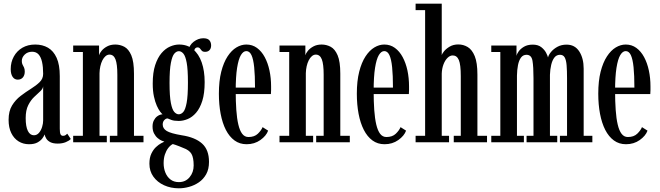

<svg xmlns="http://www.w3.org/2000/svg" viewBox="-20 -770 3569 1039"><path d="M137 10.5Q105.5 10.5 80.5 -5Q55.5 -20.5 41 -50Q26.5 -79.5 26.5 -121.5Q26.5 -168.5 45.2 -199.2Q64 -230 92 -251.2Q120 -272.5 147.8 -289.8Q175.5 -307 194.5 -325.5Q213.5 -344 213.5 -370.5Q213.5 -408 207.5 -434.8Q201.5 -461.5 188.5 -475.8Q175.5 -490 154 -490Q129.5 -490 113.8 -474.8Q98 -459.5 98 -440Q98 -428 102 -420.5Q106 -413 110 -404.8Q114 -396.5 114 -382.5Q114 -363 103.8 -351Q93.5 -339 76 -339Q58.5 -339 48.2 -354.2Q38 -369.5 38 -396Q38 -434 54.8 -464.2Q71.5 -494.5 101.2 -511.8Q131 -529 170.5 -529Q210 -529 239.8 -511.8Q269.5 -494.5 286.5 -457Q303.5 -419.5 303.5 -358V-73.5Q303.5 -50.5 307.8 -42.8Q312 -35 321 -35Q329.5 -35 335.2 -39Q341 -43 344 -46.5L363 -18Q355.5 -9 336.5 -1Q317.5 7 292.5 7Q267.5 7 252.8 -0.5Q238 -8 230.8 -19.5Q223.5 -31 221.5 -42.5Q219 -35 210 -22.2Q201 -9.5 183.5 0.5Q166 10.5 137 10.5ZM163.5 -38Q179.5 -38 190.8 -51Q202 -64 207.8 -82.8Q213.5 -101.5 213.5 -118V-303Q212 -289 197.5 -275.8Q183 -262.5 164.8 -245.2Q146.5 -228 132.8 -200.8Q119 -173.5 119 -131Q119 -85 130.8 -61.5Q142.5 -38 163.5 -38Z M376 0V-35H428.5V-488.5H376V-523.5H516V-471Q518.5 -481 529.5 -494.8Q540.5 -508.5 559.5 -518.8Q578.5 -529 604 -529Q630 -529 653 -516.8Q676 -504.5 690.5 -470.8Q705 -437 705 -371.5V-35H756.5V0H574.5V-35H615V-365.5Q615 -423 605 -448.8Q595 -474.5 572.5 -474.5Q561 -474.5 551.2 -466.2Q541.5 -458 534.2 -443.8Q527 -429.5 523 -411.5Q519 -393.5 518.5 -374V-35H558V0Z M948 249Q904 249 867.8 232.5Q831.5 216 810 186Q788.5 156 788.5 116Q788.5 83.5 799 61.5Q809.5 39.5 824 26Q838.5 12.5 851.5 5.5Q864.5 -1.5 869.5 -3.5Q865.5 -4.5 855.2 -8.8Q845 -13 833.5 -22.5Q822 -32 813.8 -47.5Q805.5 -63 805.5 -85.5Q805.5 -104.5 812.5 -118.2Q819.5 -132 830 -140Q840.5 -148 850 -150Q852 -150.5 855.2 -151Q858.5 -151.5 859.5 -151.5Q855 -155 846.2 -166.5Q837.5 -178 828.5 -198Q819.5 -218 813 -247.8Q806.5 -277.5 806.5 -318Q806.5 -377.5 819.8 -417.8Q833 -458 854.2 -482.8Q875.5 -507.5 900.5 -518.2Q925.5 -529 949 -529Q994 -529 1024.8 -503.5Q1055.5 -478 1071.5 -432.2Q1087.5 -386.5 1087.5 -325.5Q1087.5 -265 1074.8 -224.5Q1062 -184 1041.2 -160Q1020.5 -136 995.8 -125.8Q971 -115.5 947 -115.5Q921.5 -115.5 906.8 -121.2Q892 -127 888.5 -128.5Q888 -128.5 887.5 -128.8Q887 -129 886 -129Q877.5 -129 869 -120Q860.5 -111 860.5 -96Q860.5 -74.5 882.2 -61.2Q904 -48 963.5 -38Q1036 -27 1073.5 6.8Q1111 40.5 1111 106Q1111 145.5 1095.8 172.8Q1080.5 200 1056 216.8Q1031.5 233.5 1003.2 241.2Q975 249 948 249ZM948 215.5Q984 215.5 1006 189Q1028 162.5 1028 125.5Q1028 83 1016 62.5Q1004 42 971.5 30.5Q961.5 26 950.5 21.8Q939.5 17.5 930 14.2Q920.5 11 915 9.5Q901.5 16.5 890.2 31.2Q879 46 872.2 66.5Q865.5 87 865.5 113Q865.5 141 875 164.2Q884.5 187.5 902.8 201.5Q921 215.5 948 215.5ZM947 -151.5Q960.5 -151.5 971.8 -164Q983 -176.5 990 -213.5Q997 -250.5 997 -323.5Q997 -394.5 990.2 -430.8Q983.5 -467 972.2 -480Q961 -493 948 -493Q935 -493 923.5 -480Q912 -467 904.8 -430Q897.5 -393 897.5 -321Q897.5 -248.5 904.8 -212.2Q912 -176 923.5 -163.8Q935 -151.5 947 -151.5ZM998.5 -493.5Q1003.5 -525.5 1028.2 -544.2Q1053 -563 1080 -563Q1103.5 -563 1113 -552Q1122.5 -541 1122.5 -524Q1122.5 -508 1113.8 -498.8Q1105 -489.5 1090.5 -489.5Q1077.5 -489.5 1072 -495.5Q1066.5 -501.5 1062.2 -507.5Q1058 -513.5 1048.5 -513.5Q1042 -513.5 1036.8 -508.5Q1031.5 -503.5 1031.5 -492.5Z M1314.5 10.5Q1277 10.5 1249 -10Q1221 -30.5 1202.2 -67.2Q1183.5 -104 1174 -154Q1164.5 -204 1164.5 -263Q1164.5 -331.5 1177.2 -381.8Q1190 -432 1211.5 -464.8Q1233 -497.5 1259.2 -513.2Q1285.5 -529 1313 -529Q1345.5 -529 1370.5 -510.8Q1395.5 -492.5 1412.5 -461Q1429.5 -429.5 1438.2 -388.8Q1447 -348 1447 -302.5Q1447 -292 1447 -281.8Q1447 -271.5 1446 -261H1249V-296H1360Q1360 -362.5 1355.5 -406.2Q1351 -450 1340.8 -471.8Q1330.5 -493.5 1313 -493.5Q1296.5 -493.5 1283.5 -471.8Q1270.5 -450 1263 -402.5Q1255.5 -355 1255.5 -278Q1255.5 -221 1258.8 -174.8Q1262 -128.5 1269.8 -95.8Q1277.5 -63 1290.8 -45.8Q1304 -28.5 1324.5 -28.5Q1357 -28.5 1375.5 -46.5Q1394 -64.5 1401 -82L1431 -63Q1421 -35 1389 -12.2Q1357 10.5 1314.5 10.5Z M1492.5 0V-35H1545V-488.5H1492.5V-523.5H1632.5V-471Q1635 -481 1646 -494.8Q1657 -508.5 1676 -518.8Q1695 -529 1720.5 -529Q1746.5 -529 1769.5 -516.8Q1792.5 -504.5 1807 -470.8Q1821.5 -437 1821.5 -371.5V-35H1873V0H1691V-35H1731.5V-365.5Q1731.5 -423 1721.5 -448.8Q1711.5 -474.5 1689 -474.5Q1677.5 -474.5 1667.8 -466.2Q1658 -458 1650.8 -443.8Q1643.5 -429.5 1639.5 -411.5Q1635.5 -393.5 1635 -374V-35H1674.5V0Z M2061 10.5Q2023.5 10.5 1995.5 -10Q1967.5 -30.5 1948.8 -67.2Q1930 -104 1920.5 -154Q1911 -204 1911 -263Q1911 -331.5 1923.8 -381.8Q1936.5 -432 1958 -464.8Q1979.5 -497.5 2005.8 -513.2Q2032 -529 2059.5 -529Q2092 -529 2117 -510.8Q2142 -492.5 2159 -461Q2176 -429.5 2184.8 -388.8Q2193.5 -348 2193.5 -302.5Q2193.5 -292 2193.5 -281.8Q2193.5 -271.5 2192.5 -261H1995.5V-296H2106.5Q2106.5 -362.5 2102 -406.2Q2097.5 -450 2087.2 -471.8Q2077 -493.5 2059.5 -493.5Q2043 -493.5 2030 -471.8Q2017 -450 2009.5 -402.5Q2002 -355 2002 -278Q2002 -221 2005.2 -174.8Q2008.5 -128.5 2016.2 -95.8Q2024 -63 2037.2 -45.8Q2050.5 -28.5 2071 -28.5Q2103.5 -28.5 2122 -46.5Q2140.5 -64.5 2147.5 -82L2177.5 -63Q2167.5 -35 2135.5 -12.2Q2103.5 10.5 2061 10.5Z M2229 0V-35H2280.5V-715H2229V-750H2370.5V-472Q2371.5 -477.5 2382.2 -491.5Q2393 -505.5 2413 -517.5Q2433 -529.5 2460 -529.5Q2487.5 -529.5 2511 -515.5Q2534.5 -501.5 2549 -466.2Q2563.5 -431 2563.5 -366.5V-35H2615.5V0H2435.5V-35H2473.5V-358Q2473.5 -420.5 2463 -445.2Q2452.5 -470 2430 -470Q2415 -470 2401.8 -457Q2388.5 -444 2380 -421.8Q2371.5 -399.5 2370.5 -372V-35H2410V0Z M2638.5 0V-35H2687.5V-488.5H2638.5V-523.5H2775V-468Q2776 -476 2786 -490.8Q2796 -505.5 2815.2 -517Q2834.5 -528.5 2863 -528.5Q2892 -528.5 2909.5 -514.5Q2927 -500.5 2935.5 -483.8Q2944 -467 2945.5 -459Q2948.5 -472.5 2961.8 -488.8Q2975 -505 2996.5 -516.8Q3018 -528.5 3046 -528.5Q3091 -528.5 3114.8 -491.5Q3138.5 -454.5 3138.5 -398.5V-35H3185.5V0H3010V-35H3048.5V-347Q3048.5 -388.5 3046.2 -416.5Q3044 -444.5 3036 -459Q3028 -473.5 3010.5 -473.5Q2991.5 -473.5 2980 -458.5Q2968.5 -443.5 2962.8 -419Q2957 -394.5 2956 -365.5V-35H2995.5V0H2829.5V-35H2867V-347Q2867 -409 2861.5 -441.2Q2856 -473.5 2829 -473.5Q2810.5 -473.5 2799.2 -458.2Q2788 -443 2783 -417.2Q2778 -391.5 2777.5 -360.5V-35H2815V0Z M3367.5 10.5Q3330 10.5 3302 -10Q3274 -30.5 3255.2 -67.2Q3236.5 -104 3227 -154Q3217.5 -204 3217.5 -263Q3217.5 -331.5 3230.2 -381.8Q3243 -432 3264.5 -464.8Q3286 -497.5 3312.2 -513.2Q3338.5 -529 3366 -529Q3398.5 -529 3423.5 -510.8Q3448.5 -492.5 3465.5 -461Q3482.5 -429.5 3491.2 -388.8Q3500 -348 3500 -302.5Q3500 -292 3500 -281.8Q3500 -271.5 3499 -261H3302V-296H3413Q3413 -362.5 3408.5 -406.2Q3404 -450 3393.8 -471.8Q3383.5 -493.5 3366 -493.5Q3349.5 -493.5 3336.5 -471.8Q3323.5 -450 3316 -402.5Q3308.5 -355 3308.5 -278Q3308.5 -221 3311.8 -174.8Q3315 -128.5 3322.8 -95.8Q3330.5 -63 3343.8 -45.8Q3357 -28.5 3377.5 -28.5Q3410 -28.5 3428.5 -46.5Q3447 -64.5 3454 -82L3484 -63Q3474 -35 3442 -12.2Q3410 10.5 3367.5 10.5Z"/></svg>

Font: Imbue Thin 10pt Medium
Style: Regular
Weight: 500
Version: Version 1.102